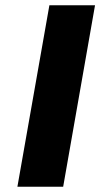

<svg xmlns="http://www.w3.org/2000/svg" viewBox="-20 -707 397 727"><path d="M45.9 0 167 -687H339.8L219.2 0Z"/></svg>

Font: Archivo Expanded
Style: Bold Italic
Weight: 700
Width: 7
Italic angle: -10°
Designer: Hector Gatti
Foundry: Omnibus-Type
Version: Version 2.001